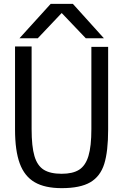

<svg xmlns="http://www.w3.org/2000/svg" viewBox="-20 -968 640 996"><path d="M58 -296V-727H144V-298.5Q144 -208 158.8 -158.2Q173.5 -108.5 207 -87.5Q240.5 -66.5 300 -66.5Q357.5 -66.5 390.5 -87.5Q423.5 -108.5 438.8 -158.8Q454 -209 454 -298.5V-725H541V-296Q541 -182.5 520.8 -117.8Q500.5 -53 448.5 -22.5Q396.5 8 300 8Q212.5 8 159.8 -22.8Q107 -53.5 82.5 -120Q58 -186.5 58 -296ZM243 -948H358L519 -769.5H425L300 -900.5L176 -769.5H81Z"/></svg>

Font: JuliaMono
Style: Regular
Weight: 400
Monospace: yes
Designer: cormullion
Foundry: corm
Version: Version 0.055; ttfautohint (v1.8.4)